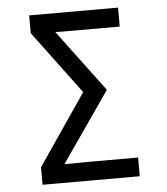

<svg xmlns="http://www.w3.org/2000/svg" viewBox="-52 -760 703 807"><g transform="rotate(-5 300.0 -357.0)"><path d="M95 0V-74L299 -373L101 -639V-714H476V-634H271Q258 -634 235.5 -634Q213 -634 204 -635L399 -374L194 -78Q220 -78 245 -78.5Q270 -79 297 -79H505V0Z"/></g></svg>

Font: Noto Sans Mono
Style: Regular
Weight: 400
Designer: Monotype Design Team
Foundry: Monotype Imaging Inc.
Version: Version 2.014